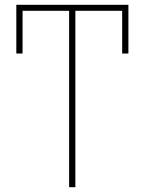

<svg xmlns="http://www.w3.org/2000/svg" viewBox="-20 -780 603 800"><path d="M268 0H294V-735H489V-557H515V-760H48V-557H74V-735H268Z"/></svg>

Font: Noto Sans Mono SemiCondensed Thin
Style: Regular
Weight: 100
Width: 4
Designer: Monotype Design Team
Foundry: Monotype Imaging Inc.
Version: Version 2.014